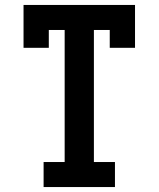

<svg xmlns="http://www.w3.org/2000/svg" viewBox="-20 -755 640 775"><path d="M156 0V-101H241V-634H177V-562H75V-735H525V-562H423V-634H359V-101H444V0Z"/></svg>

Font: Iosevka Slab Extended
Style: Bold
Weight: 700
Width: 7
Monospace: yes
Designer: Belleve Invis
Foundry: Belleve Invis
Version: Version 11.1.0; ttfautohint (v1.8.3)